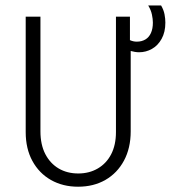

<svg xmlns="http://www.w3.org/2000/svg" viewBox="-20 -687 655 715"><path d="M270.8 8.3Q213.9 8.3 169.8 -16.7Q125.7 -41.7 100.7 -87.5Q75.7 -133.3 75.7 -195.1V-625H130.6V-197.9Q130.6 -148.6 148.6 -113.5Q166.7 -78.5 198.3 -59.7Q229.9 -41 271.5 -41Q312.5 -41 344.4 -59.7Q376.4 -78.5 394.1 -112.8Q411.8 -147.2 411.8 -195.1V-625H463.9V-537.5Q470.1 -534.7 476.4 -533.3Q482.6 -531.9 489.6 -531.9Q507.6 -531.9 521.2 -539.9Q534.7 -547.9 542 -563.9Q549.3 -579.9 549.3 -602.8Q549.3 -616 545.8 -632.6Q542.4 -649.3 531.9 -666.7H579.9Q589.6 -650 592.7 -633.7Q595.8 -617.4 595.8 -602.8Q595.8 -567.4 581.9 -542.4Q568.1 -517.4 545.8 -504.9Q523.6 -492.4 497.9 -492.4Q490.3 -492.4 481.9 -493.8Q473.6 -495.1 466.7 -497.2V-197.9Q466.7 -135.4 441.7 -88.9Q416.7 -42.4 372.6 -17Q328.5 8.3 270.8 8.3Z"/></svg>

Font: Afacad Flux Light
Style: Regular
Weight: 300
Designer: Kristian Moeller
Foundry: Dicotype
Version: Version 1.100